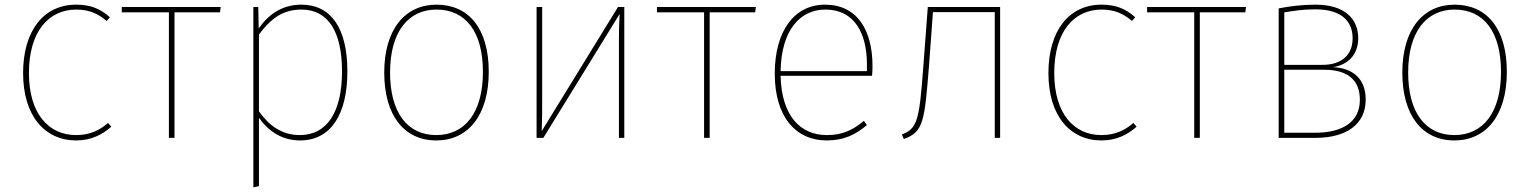

<svg xmlns="http://www.w3.org/2000/svg" viewBox="-20 -591 6557 823"><path d="M306 -571C168 -571 79 -460 79 -278C79 -94 172 11 307 11C369 11 418 -13 457 -48L443 -64C407 -32 364 -12 306 -12C189 -12 104 -103 104 -278C104 -455 188 -550 307 -550C362 -550 402 -532 437 -501L451 -517C409 -555 366 -571 306 -571Z M926 -561H502V-538H704V0H728V-538H923Z M1272 -571C1188 -571 1130 -528 1089 -469L1087 -561H1066V212L1090 207V-86C1127 -33 1185 11 1266 11C1399 11 1469 -102 1469 -285C1469 -470 1399 -571 1272 -571ZM1265 -12C1187 -12 1132 -54 1090 -114V-443C1138 -507 1188 -550 1272 -550C1385 -550 1446 -458 1446 -285C1446 -111 1382 -12 1265 -12Z M1851 -571C1716 -571 1627 -465 1627 -280C1627 -98 1711 11 1850 11C1986 11 2075 -96 2075 -283C2075 -469 1989 -571 1851 -571ZM1851 -550C1976 -550 2050 -455 2050 -283C2050 -107 1972 -12 1850 -12C1726 -12 1652 -109 1652 -280C1652 -456 1731 -550 1851 -550Z M2656 -561H2629L2302 -29C2304 -79 2304 -117 2304 -158V-561H2280V0H2309L2636 -531C2634 -496 2633 -464 2633 -426V0H2656Z M3220 -561H2796V-538H2998V0H3022V-538H3217Z M3720 -307C3720 -463 3654 -571 3516 -571C3386 -571 3301 -460 3301 -275C3301 -94 3388 11 3524 11C3597 11 3648 -14 3696 -55L3683 -73C3635 -33 3591 -12 3524 -12C3411 -12 3330 -94 3326 -266H3718C3719 -278 3720 -292 3720 -307ZM3696 -286H3326C3329 -464 3411 -550 3518 -550C3641 -550 3696 -451 3696 -315Z M3957 -561 3938 -309C3921 -82 3914 -39 3846 -15L3854 5C3939 -25 3943 -72 3962 -307L3979 -539H4244V0H4267V-561Z M4701 -571C4563 -571 4474 -460 4474 -278C4474 -94 4567 11 4702 11C4764 11 4813 -13 4852 -48L4838 -64C4802 -32 4759 -12 4701 -12C4584 -12 4499 -103 4499 -278C4499 -455 4583 -550 4702 -550C4757 -550 4797 -532 4832 -501L4846 -517C4804 -555 4761 -571 4701 -571Z M5321 -561H4897V-538H5099V0H5123V-538H5318Z M5694 -303C5757 -313 5802 -356 5802 -427C5802 -508 5747 -571 5618 -571C5561 -571 5506 -564 5461 -555V0H5618C5751 0 5834 -58 5834 -164C5834 -253 5780 -299 5694 -303ZM5618 -551C5736 -551 5778 -495 5778 -427C5778 -355 5730 -313 5649 -313H5485V-538C5523 -544 5564 -551 5618 -551ZM5618 -22H5485V-292H5656C5757 -292 5809 -248 5809 -163C5809 -66 5731 -22 5618 -22Z M6215 -571C6080 -571 5991 -465 5991 -280C5991 -98 6075 11 6214 11C6350 11 6439 -96 6439 -283C6439 -469 6353 -571 6215 -571ZM6215 -550C6340 -550 6414 -455 6414 -283C6414 -107 6336 -12 6214 -12C6090 -12 6016 -109 6016 -280C6016 -456 6095 -550 6215 -550Z"/></svg>

Font: Glow Sans SC Normal Thin
Style: Regular
Weight: 100
Designer: Ryoko NISHIZUKA (kana, bopomofo & ideographs); Paul D. Hunt (Latin, Greek & Cyrillic); Sandoll Communications, Soo-young
Version: Version 0.93